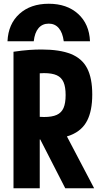

<svg xmlns="http://www.w3.org/2000/svg" viewBox="-20 -1004 540 1024"><path d="M240 -984Q337 -984 396.5 -930Q456 -876 460 -784H320Q314 -830 293.5 -854Q273 -878 240 -878Q206 -878 185.5 -854Q165 -830 160 -784H20Q24 -876 83.5 -930Q143 -984 240 -984ZM52 -728Q99 -735 134.5 -737.5Q170 -740 201 -740Q299 -740 358.5 -716Q418 -692 445 -639.5Q472 -587 472 -500Q472 -414 445 -361Q418 -308 358.5 -284Q299 -260 201 -260Q176 -260 152.5 -261.5Q129 -263 112 -264L160 -384Q175 -382 189.5 -381Q204 -380 215 -380Q258 -380 283 -391.5Q308 -403 319 -428.5Q330 -454 330 -497Q330 -540 319 -565.5Q308 -591 283 -602.5Q258 -614 215 -614Q204 -614 190.5 -613Q177 -612 160 -610L192 -647V0H52ZM328 0 164 -320H314L482 0Z"/></svg>

Font: M PLUS Code Latin
Style: Bold
Weight: 700
Designer: Coji Morishita
Foundry: UNDERFOREST DESIGN
Version: Version 1.002; ttfautohint (v1.8.3)